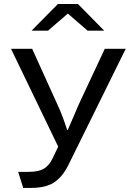

<svg xmlns="http://www.w3.org/2000/svg" viewBox="-20 -805 650 944"><path d="M135.3 -654.3 264.6 -785.2H363.3L492.2 -654.3H410.6L313.5 -738.3L216.3 -654.3ZM266.1 -84 34.2 -564.9H138.2L263.2 -289.1Q277.3 -258.8 288.8 -228Q300.3 -197.3 310.1 -166H313L317.4 -175.8Q335.9 -216.8 347.4 -244.9Q358.9 -272.9 365.2 -287.1L495.1 -564.9H598.1L316.4 5.9Q280.8 77.6 228.5 101.6Q190.4 119.1 131.3 119.1H94.2L69.3 40H119.1Q168.5 40 193.8 25.4Q221.2 10.7 239.3 -27.8Z"/></svg>

Font: BIZ UDPGothic
Style: Regular
Weight: 400
Designer: TypeBank Co., Ltd.
Foundry: Morisawa Inc.
Version: Version 1.051